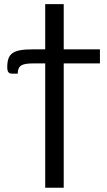

<svg xmlns="http://www.w3.org/2000/svg" viewBox="-20 -736 515 928"><path d="M463 -429.5H288V171.5H198.5V-429.5H141.5Q119.5 -429.5 105.2 -427.2Q91 -425 82.2 -419.2Q73.5 -413.5 69.8 -404Q66 -394.5 65.5 -380H38Q30 -380 25.5 -382.8Q21 -385.5 18.8 -390Q16.5 -394.5 15.8 -400Q15 -405.5 15 -411Q15 -435.5 20.5 -452Q26 -468.5 40 -478.8Q54 -489 77.8 -493.2Q101.5 -497.5 138 -497.5H198.5V-716H288V-497.5H463Z"/></svg>

Font: Lato
Style: Regular
Weight: 400
Designer: Lukasz Dziedzic with Adam Twardoch and Botio Nikoltchev
Foundry: tyPoland Lukasz Dziedzic
Version: Version 2.015; 2015-08-06; http://www.latofonts.com/